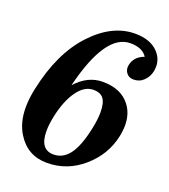

<svg xmlns="http://www.w3.org/2000/svg" viewBox="-137 -842 840 952"><g transform="rotate(20 283.0 -366.0)"><path d="M219.2 9.8Q116.2 9.8 62 -78.6Q27.3 -134.3 27.3 -213.9Q27.3 -260.3 39.1 -314.9Q82 -516.6 187.3 -629.4Q292.5 -742.2 413.1 -742.2Q493.7 -742.2 534.7 -699.2Q565.9 -667 565.9 -624.5Q565.9 -577.1 535.2 -546.9Q513.7 -525.4 481.9 -525.4Q456.5 -525.4 443.4 -543.9Q434.1 -557.1 434.1 -573.2Q434.1 -579.1 435.5 -585.4Q445.3 -632.3 496.1 -650.4Q471.7 -689.5 406.7 -689.5Q275.4 -689.5 203.1 -394Q265.1 -462.9 343.8 -462.9Q441.9 -462.9 488.8 -400.4Q521 -357.9 521 -296.9Q521 -269 514.2 -237.3Q492.2 -134.3 409.2 -62.3Q326.2 9.8 219.2 9.8ZM235.8 -40.5Q286.1 -40.5 319.3 -85Q352.5 -129.4 373 -225.1Q384.3 -277.3 384.3 -315.4Q384.3 -365.2 367.9 -387.5Q351.6 -409.7 314 -409.7Q266.6 -409.7 229.5 -357.7Q192.4 -305.7 173.8 -219.2Q164.1 -172.9 164.1 -138.7Q164.1 -40.5 235.8 -40.5Z"/></g></svg>

Font: Munson
Style: Bold Italic
Weight: 700
Italic angle: -12°
Designer: Paul James MIller
Foundry: High-Logic / Made with FontCreator
Version: Version 2.10;May 5, 2019;FontCreator 11.5.0.2430 64-bit